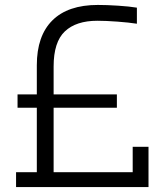

<svg xmlns="http://www.w3.org/2000/svg" viewBox="-20 -757 659 777"><path d="M376 -737Q412 -737 458 -734Q504 -731 534 -726V-661Q502 -666 455 -669.5Q408 -673 374 -673Q288 -673 242.5 -630Q197 -587 197 -488V-375H453V-321H197V-60H517V-163H581V0H45V-60H129V-321H51V-375H129V-493Q129 -612 192 -674.5Q255 -737 376 -737Z"/></svg>

Font: Sora-SIA Light
Style: Regular
Weight: 300
Designer: Jonathan Barnbrook, Julián Moncada
Foundry: Barnbrook Fonts
Version: Version 2.000